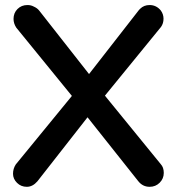

<svg xmlns="http://www.w3.org/2000/svg" viewBox="-20 -718 695 755"><path d="M42 -71.3 262.7 -340.8 43.9 -609.4Q33.2 -626 33.2 -643.6Q33.2 -667 48.8 -682.6Q64.5 -698.2 87.9 -698.2Q101.6 -698.2 112.3 -692.4Q126 -686.5 133.8 -676.8L330.1 -426.8L526.4 -678.7L531.2 -683.6Q545.9 -698.2 568.4 -698.2Q594.7 -698.2 612.3 -676.8Q623 -662.1 623 -644.5Q623 -626 613.3 -612.3L392.6 -341.8L612.3 -72.3Q624 -59.6 624 -38.1Q624 -15.6 607.9 0.5Q591.8 16.6 568.4 16.6Q541 16.6 523.4 -5.9L324.2 -256.8L127 -4.9Q108.4 16.6 85.4 16.6Q62.5 16.6 46.9 1Q31.2 -14.6 31.2 -34.7Q31.2 -54.7 42 -71.3Z"/></svg>

Font: FakePearl
Style: SemiBold
Weight: 400
Version: Version 1.2